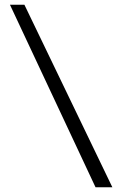

<svg xmlns="http://www.w3.org/2000/svg" viewBox="-20 -790 517 810"><path d="M383 0 22 -770H83L454 0Z"/></svg>

Font: Libre Baskerville
Style: Bold
Weight: 700
Designer: Pablo Impallari, Rodrigo Fuenzalida
Foundry: Pablo Impallari, Rodrigo Fuenzalida
Version: Version 1.051; ttfautohint (v1.8.4.7-5d5b)